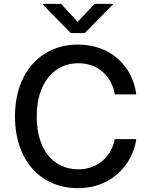

<svg xmlns="http://www.w3.org/2000/svg" viewBox="-20 -969 786 999"><path d="M385 10C574 10 674 -129 689 -245H577C562 -163 496 -88 387 -88C264 -88 171 -183 171 -363C171 -539 263 -640 387 -640C499 -640 564 -562 577 -478H689C671 -621 560 -737 385 -737C197 -737 58 -596 58 -363C58 -131 195 10 385 10ZM203 -945 348 -797H421L567 -945V-949H472L384 -855L298 -949H203Z"/></svg>

Font: Wafeq Medium
Style: Regular
Weight: 500
Designer: Rasmus Andersson & Azza Alameddine
Foundry: Google & TypeTogether
Version: Version 3.000;January 28, 2025;FontCreator 15.0.0.3014 64-bi